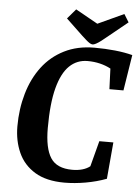

<svg xmlns="http://www.w3.org/2000/svg" viewBox="-58 -884 686 940"><g transform="rotate(5 285.5 -414.0)"><path d="M294 11Q205 11 149 -23Q93 -57 67 -115Q41 -173 41 -244Q41 -329 63 -405Q85 -481 128 -538Q171 -595 235.5 -627.5Q300 -660 384 -660Q437 -660 485 -655Q533 -650 571 -640L543 -464H474L470 -565Q446 -578 417 -585Q388 -592 356 -592Q304 -592 267 -556.5Q230 -521 210 -445.5Q190 -370 190 -248Q190 -149 220.5 -102Q251 -55 327 -55Q355 -55 377 -61.5Q399 -68 414 -80L447 -206H516L500 -26Q452 -8 398 1.5Q344 11 294 11ZM373 -675Q366 -675 357.5 -680.5Q349 -686 339.5 -694.5Q330 -703 320 -712L237 -791L278 -839L387 -778L515 -837L539 -798L448 -724Q429 -708 414.5 -697Q400 -686 389.5 -680.5Q379 -675 373 -675Z"/></g></svg>

Font: Faustina
Style: Bold Italic
Weight: 700
Italic angle: -8°
Designer: Alfonso Garcia
Foundry: http://www.omnibus-type.com
Version: Version 1.200